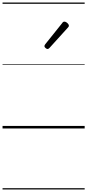

<svg xmlns="http://www.w3.org/2000/svg" viewBox="-20 -1009 685 1508"><path d="M353 -624Q347 -624 338 -631.5Q329 -639 329 -646Q329 -650 330.5 -653.5Q332 -657 335 -661L468 -827Q472 -834 476.5 -836.5Q481 -839 486 -839Q493 -839 501 -834Q509 -829 515 -821.5Q521 -814 521 -808Q521 -803 519.5 -800Q518 -797 513 -792L369 -633Q361 -624 353 -624ZM0 469H645V479H0ZM0 -20H645V0H0ZM0 -505H645V-500H0ZM0 -989H645V-979H0Z"/></svg>

Font: Playwrite DE VA Guides
Style: Regular
Weight: 400
Designer: Veronika Burian, José Scaglione
Foundry: TypeTogether
Version: Version 1.003